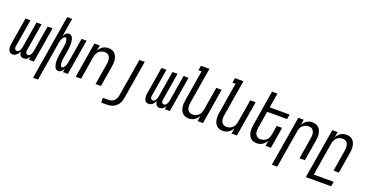

<svg xmlns="http://www.w3.org/2000/svg" viewBox="-37 -1587 5075 2654"><g transform="rotate(20 2500.0 -260.0)"><path d="M81 8Q66 8 52 2Q38 -4 30 -15.5Q22 -27 18 -41.5Q14 -56 12.5 -71Q11 -86 12.5 -101.5Q14 -117 17 -132L81 -520H154L88 -120Q86 -109 85.5 -98.5Q85 -88 89 -78.5Q93 -69 101.5 -63Q110 -57 121 -57Q130 -57 139 -61.5Q148 -66 154 -74Q160 -82 164.5 -90.5Q169 -99 172 -108Q175 -117 177 -126Q179 -135 181 -144L243 -520H317L251 -120Q249 -109 248.5 -98.5Q248 -88 252 -78.5Q256 -69 264.5 -63Q273 -57 283 -57Q293 -57 302 -61.5Q311 -66 317 -74Q323 -82 327.5 -90.5Q332 -99 335 -108Q338 -117 340 -126Q342 -135 344 -144L406 -520H479L393 0H320L328 -49Q322 -37 313 -26.5Q304 -16 293.5 -8Q283 0 270 4Q257 8 244 8Q228 8 214.5 2Q201 -4 193 -15.5Q185 -27 181 -41Q177 -55 175 -70Q169 -55 160.5 -41Q152 -27 139.5 -15.5Q127 -4 112 2Q97 8 81 8Z M459 215 616 -735H689L645 -465Q651 -476 657.5 -487Q664 -498 673 -507.5Q682 -517 694 -522.5Q706 -528 718 -528Q735 -528 748.5 -519.5Q762 -511 770 -497Q778 -483 782 -467.5Q786 -452 787.5 -435.5Q789 -419 789 -402Q789 -385 788.5 -368.5Q788 -352 785.5 -335Q783 -318 781 -301L765 -209Q763 -198 761.5 -187.5Q760 -177 759 -166.5Q758 -156 757 -145.5Q756 -135 756.5 -125Q757 -115 757.5 -104.5Q758 -94 760.5 -84.5Q763 -75 768.5 -66Q774 -57 784 -57Q796 -57 805.5 -67Q815 -77 821.5 -88Q828 -99 832.5 -111Q837 -123 840 -135Q843 -147 845.5 -159Q848 -171 850 -183L906 -520H979L893 0H820L829 -55Q823 -44 816 -33Q809 -22 800 -12.5Q791 -3 779 2.5Q767 8 755 8Q738 8 724.5 -0.5Q711 -9 703.5 -23Q696 -37 692 -52.5Q688 -68 686 -84.5Q684 -101 684 -118Q684 -135 685 -151.5Q686 -168 688 -185Q690 -202 693 -219L708 -311Q710 -322 711.5 -332.5Q713 -343 714.5 -353.5Q716 -364 716.5 -374.5Q717 -385 717 -395Q717 -405 716 -415.5Q715 -426 712.5 -435.5Q710 -445 704.5 -454Q699 -463 689 -463Q677 -463 667.5 -453Q658 -443 651.5 -432Q645 -421 640.5 -409Q636 -397 633 -385Q630 -373 627.5 -361Q625 -349 624 -337L532 215Z M1008 0 1094 -520H1173L1159 -438Q1170 -458 1184.5 -475Q1199 -492 1218 -504.5Q1237 -517 1258.5 -522.5Q1280 -528 1301 -528Q1327 -528 1351.5 -520Q1376 -512 1393.5 -494.5Q1411 -477 1420.5 -454Q1430 -431 1434 -405.5Q1438 -380 1436 -353.5Q1434 -327 1430 -301L1380 0H1301L1352 -312Q1355 -329 1356.5 -346Q1358 -363 1355.5 -379.5Q1353 -396 1346.5 -411Q1340 -426 1329 -437Q1318 -448 1302.5 -453Q1287 -458 1270 -458Q1247 -458 1223.5 -449.5Q1200 -441 1182.5 -423.5Q1165 -406 1155.5 -383Q1146 -360 1143 -337L1087 0Z M1461 215V145H1545Q1566 145 1587.5 138Q1609 131 1626 114.5Q1643 98 1651.5 77Q1660 56 1664 35L1756 -520H1835L1741 46Q1737 69 1729.5 91.5Q1722 114 1708.5 134.5Q1695 155 1676.5 171Q1658 187 1635.5 197Q1613 207 1590 211Q1567 215 1544 215Z M2081 8Q2066 8 2052 2Q2038 -4 2030 -15.5Q2022 -27 2018 -41.5Q2014 -56 2012.5 -71Q2011 -86 2012.5 -101.5Q2014 -117 2017 -132L2081 -520H2154L2088 -120Q2086 -109 2085.5 -98.5Q2085 -88 2089 -78.5Q2093 -69 2101.5 -63Q2110 -57 2121 -57Q2130 -57 2139 -61.5Q2148 -66 2154 -74Q2160 -82 2164.5 -90.5Q2169 -99 2172 -108Q2175 -117 2177 -126Q2179 -135 2181 -144L2243 -520H2317L2251 -120Q2249 -109 2248.5 -98.5Q2248 -88 2252 -78.5Q2256 -69 2264.5 -63Q2273 -57 2283 -57Q2293 -57 2302 -61.5Q2311 -66 2317 -74Q2323 -82 2327.5 -90.5Q2332 -99 2335 -108Q2338 -117 2340 -126Q2342 -135 2344 -144L2406 -520H2479L2393 0H2320L2328 -49Q2322 -37 2313 -26.5Q2304 -16 2293.5 -8Q2283 0 2270 4Q2257 8 2244 8Q2228 8 2214.5 2Q2201 -4 2193 -15.5Q2185 -27 2181 -41Q2177 -55 2175 -70Q2169 -55 2160.5 -41Q2152 -27 2139.5 -15.5Q2127 -4 2112 2Q2097 8 2081 8Z M2672 8Q2646 8 2621.5 0Q2597 -8 2580 -25.5Q2563 -43 2553 -66Q2543 -89 2539.5 -114.5Q2536 -140 2538 -166.5Q2540 -193 2544 -219L2618 -665H2572L2583 -735H2708L2621 -208Q2618 -191 2617 -174Q2616 -157 2618 -140.5Q2620 -124 2626.5 -109Q2633 -94 2644.5 -83Q2656 -72 2671.5 -67Q2687 -62 2704 -62Q2727 -62 2750.5 -70.5Q2774 -79 2791.5 -96.5Q2809 -114 2818 -137Q2827 -160 2831 -183L2887 -520H2966L2880 0H2801L2814 -82Q2804 -62 2789 -45Q2774 -28 2755 -15.5Q2736 -3 2714.5 2.5Q2693 8 2672 8Z M3172 8Q3146 8 3121.5 0Q3097 -8 3080 -25.5Q3063 -43 3053 -66Q3043 -89 3039.5 -114.5Q3036 -140 3038 -166.5Q3040 -193 3044 -219L3118 -665H3072L3083 -735H3208L3121 -208Q3118 -191 3117 -174Q3116 -157 3118 -140.5Q3120 -124 3126.5 -109Q3133 -94 3144.5 -83Q3156 -72 3171.5 -67Q3187 -62 3204 -62Q3227 -62 3250.5 -70.5Q3274 -79 3291.5 -96.5Q3309 -114 3318 -137Q3327 -160 3331 -183L3387 -520H3466L3380 0H3301L3314 -82Q3304 -62 3289 -45Q3274 -28 3255 -15.5Q3236 -3 3214.5 2.5Q3193 8 3172 8Z M3672 8Q3646 8 3621.5 0Q3597 -8 3580 -25.5Q3563 -43 3553 -66Q3543 -89 3539.5 -114.5Q3536 -140 3538 -166.5Q3540 -193 3544 -219L3629 -735H3708L3673 -520H3966L3954 -450H3661L3621 -208Q3618 -191 3617 -174Q3616 -157 3618 -140.5Q3620 -124 3626.5 -109Q3633 -94 3644.5 -83Q3656 -72 3671.5 -67Q3687 -62 3704 -62Q3727 -62 3750.5 -70.5Q3774 -79 3791.5 -96.5Q3809 -114 3818 -137Q3827 -160 3831 -183L3852 -312H3931L3880 0H3801L3814 -82Q3804 -62 3789 -45Q3774 -28 3755 -15.5Q3736 -3 3714.5 2.5Q3693 8 3672 8Z M3972 215 4094 -520H4173L4159 -438Q4170 -458 4184.5 -475Q4199 -492 4218 -504.5Q4237 -517 4258.5 -522.5Q4280 -528 4301 -528Q4327 -528 4351.5 -520Q4376 -512 4393.5 -494.5Q4411 -477 4420.5 -454Q4430 -431 4434 -405.5Q4438 -380 4436 -353.5Q4434 -327 4430 -301L4380 0H4301L4352 -312Q4355 -329 4356.5 -346Q4358 -363 4355.5 -379.5Q4353 -396 4346.5 -411Q4340 -426 4329 -437Q4318 -448 4302.5 -453Q4287 -458 4270 -458Q4247 -458 4223.5 -449.5Q4200 -441 4182.5 -423.5Q4165 -406 4155.5 -383Q4146 -360 4143 -337L4051 215Z M4472 215 4594 -520H4673L4659 -438Q4670 -458 4684.5 -475Q4699 -492 4718 -504.5Q4737 -517 4758.5 -522.5Q4780 -528 4801 -528Q4827 -528 4851.5 -520Q4876 -512 4893.5 -494.5Q4911 -477 4920.5 -454Q4930 -431 4934 -405.5Q4938 -380 4936 -353.5Q4934 -327 4930 -301L4880 0H4801L4852 -312Q4855 -329 4856.5 -346Q4858 -363 4855.5 -379.5Q4853 -396 4846.5 -411Q4840 -426 4829 -437Q4818 -448 4802.5 -453Q4787 -458 4770 -458Q4747 -458 4723.5 -449.5Q4700 -441 4682.5 -423.5Q4665 -406 4655.5 -383Q4646 -360 4643 -337L4563 145H4856L4844 215Z"/></g></svg>

Font: Iosevka Oblique
Style: Regular
Weight: 400
Italic angle: -9°
Monospace: yes
Designer: Belleve Invis
Foundry: Belleve Invis
Version: Version 32.5.0; ttfautohint (v1.8.4)